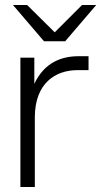

<svg xmlns="http://www.w3.org/2000/svg" viewBox="-20 -752 407 772"><path d="M62 0H120V-282C121 -417 202 -470 292 -470H336V-526H296C229 -526 159 -502 118 -415V-520H62ZM32 -732 157 -586H242L367 -732H310L200 -622L89 -732Z"/></svg>

Font: Aspekta 250
Style: Regular
Weight: 250
Designer: Ivo Dolenc
Version: Version 2.000